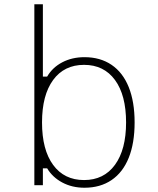

<svg xmlns="http://www.w3.org/2000/svg" viewBox="-20 -868 740 900"><path d="M376 12Q318 12 272 -12.5Q226 -37 201 -79H181V0H141V-848H181V-509H201Q226 -552 272 -576Q318 -600 376 -600Q450 -600 503 -564Q556 -528 583.5 -459.5Q611 -391 611 -294Q611 -197 583.5 -128.5Q556 -60 503 -24Q450 12 376 12ZM374 -24Q467 -24 519 -95.5Q571 -167 571 -294Q571 -422 519 -493Q467 -564 374 -564Q281 -564 229 -493Q177 -422 177 -294Q177 -166 229 -95Q281 -24 374 -24Z"/></svg>

Font: Martian Mono SemiExpanded Thin
Style: Regular
Weight: 250
Monospace: yes
Version: Version 0.930